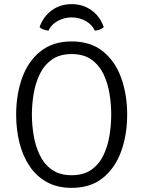

<svg xmlns="http://www.w3.org/2000/svg" viewBox="-20 -895 692 927"><path d="M134 -342Q134 -293 142.5 -241.5Q151 -190 172 -146.2Q193 -102.5 230.5 -75.8Q268 -49 326 -49Q384 -49 421.5 -75.8Q459 -102.5 479.8 -146.2Q500.5 -190 508.8 -241.5Q517 -293 517 -342Q517 -391 508.8 -442.2Q500.5 -493.5 479.8 -537Q459 -580.5 421.5 -607.2Q384 -634 326 -634Q268 -634 230.5 -607.2Q193 -580.5 172 -537Q151 -493.5 142.5 -442.2Q134 -391 134 -342ZM58 -342Q58 -439 87 -519.2Q116 -599.5 175.5 -647.2Q235 -695 326 -695Q417.5 -695 477 -647Q536.5 -599 565.2 -518.8Q594 -438.5 594 -342Q594 -244.5 565 -164.2Q536 -84 476.8 -36Q417.5 12 326 12Q257 12 206.5 -15.8Q156 -43.5 123 -92.5Q90 -141.5 74 -205.5Q58 -269.5 58 -342ZM481 -764Q473 -756 461.2 -752Q449.5 -748 438 -747Q424.5 -777 393 -794Q361.5 -811 326 -811Q291 -811 259.2 -794Q227.5 -777 214 -747Q203 -748 191.2 -752Q179.5 -756 171 -764Q188.5 -814.5 229.5 -844.8Q270.5 -875 326 -875Q381 -875 422.5 -844.8Q464 -814.5 481 -764Z"/></svg>

Font: Signika Negative Light
Style: Regular
Weight: 300
Designer: Anna Giedry
Foundry: Anna Giedry
Version: Version 2.001